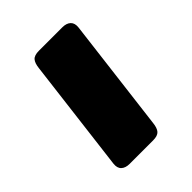

<svg xmlns="http://www.w3.org/2000/svg" viewBox="-29 -1135 558 558"><g transform="rotate(45 250.0 -856.5)"><path d="M425 -753 76 -796Q57 -798 48.5 -805.5Q40 -813 40 -832V-928Q40 -945 48.5 -954Q57 -963 74 -961L423 -918Q442 -916 450.5 -908.5Q459 -901 459 -882V-786Q459 -769 450.5 -760Q442 -751 425 -753Z"/></g></svg>

Font: Bungee
Style: Regular
Weight: 400
Designer: David Jonathan Ross
Foundry: David Jonathan Ross
Version: Version 1.000;PS 1.0;hotconv 1.0.72;makeotf.lib2.5.5900